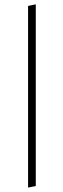

<svg xmlns="http://www.w3.org/2000/svg" viewBox="-20 -783 285 875"><path d="M143.1 64.9V-763.2L107.9 -755.9V71.8Z"/></svg>

Font: Comic Neue Angular Light
Style: Regular
Weight: 300
Designer: Craig Rozynski
Foundry: Craig Rozynski
Version: Version 2.003